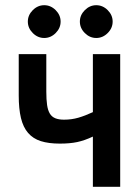

<svg xmlns="http://www.w3.org/2000/svg" viewBox="-20 -734 540 738"><path d="M150 -714Q175 -714 194 -695Q213 -676 213 -651Q213 -626 194 -607Q175 -588 150 -588Q125 -588 106 -607Q87 -626 87 -651Q87 -676 106 -695Q125 -714 150 -714ZM350 -714Q375 -714 394 -695Q413 -676 413 -651Q413 -626 394 -607Q375 -588 350 -588Q325 -588 306 -607Q287 -626 287 -651Q287 -676 306 -695Q325 -714 350 -714ZM442 -526V-16H337V-209Q305 -194 277 -188Q249 -182 210 -182Q167 -182 137 -191.5Q107 -201 88 -223Q69 -245 60.5 -280.5Q52 -316 52 -367V-526H158V-382Q158 -351 161 -330.5Q164 -310 171.5 -297.5Q179 -285 192.5 -279.5Q206 -274 226 -274Q255 -274 281 -281.5Q307 -289 337 -303V-526Z"/></svg>

Font: D2Coding
Style: Bold
Weight: 700
Monospace: yes
Designer: Yong-Rak Park; Jeong-Hwan Yoon; Sang-Min Lee;
Foundry: NHN Corporation
Version: Version 1.3.2; Build 20180524